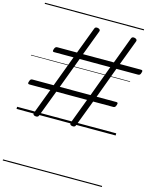

<svg xmlns="http://www.w3.org/2000/svg" viewBox="-198 -1121 1403 1731"><g transform="rotate(15 503.5 -255.0)"><path d="M176 19Q153 12 161 -7L250 -243H55Q44 -243 41.5 -249Q39 -255 44 -268Q48 -282 53.5 -287.5Q59 -293 70 -293H268L376 -582H195Q184 -582 182 -587.5Q180 -593 184 -606Q188 -620 194.5 -626Q201 -632 211 -632H395L489 -881Q496 -901 523 -894Q547 -886 540 -868L451 -632H739L832 -881Q839 -901 866 -894Q890 -886 884 -868L795 -632H993Q1004 -632 1006.5 -626Q1009 -620 1004 -606Q1001 -593 994.5 -587.5Q988 -582 978 -582H776L669 -293H853Q863 -293 866 -287.5Q869 -282 864 -268Q860 -255 854 -249Q848 -243 838 -243H650L556 5Q549 25 520 19Q508 15 504.5 9Q501 3 504 -7L593 -243H306L212 5Q205 25 176 19ZM325 -293H612L719 -582H433ZM0 471H925V481H0ZM0 -20H925V0H0ZM0 -505H925V-500H0ZM0 -991H925V-981H0Z"/></g></svg>

Font: Playwrite IE Guides
Style: Regular
Weight: 400
Designer: Veronika Burian, José Scaglione
Foundry: TypeTogether
Version: Version 1.003